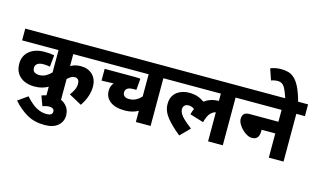

<svg xmlns="http://www.w3.org/2000/svg" viewBox="-125 -1283 3206 1939"><g transform="rotate(15 1478.5 -314.0)"><path d="M859 -499H535V-374Q558 -387 584 -394Q610 -401 643 -401Q718 -401 765 -355.5Q812 -310 812 -230Q812 -184 795.5 -132Q779 -80 741 -24L607 -97Q630 -127 644.5 -157.5Q659 -188 659 -219Q659 -252 645 -265Q631 -278 610 -278Q589 -278 569.5 -265.5Q550 -253 535 -238V0H381V-116Q349 -99 315.5 -90Q282 -81 239 -81Q180 -81 133.5 -101.5Q87 -122 60 -163Q33 -204 33 -265Q33 -348 92.5 -397Q152 -446 250 -446Q311 -446 352 -437L340 -315Q326 -318 309 -320Q292 -322 272 -322Q231 -322 209 -306.5Q187 -291 187 -263Q187 -228 209 -216.5Q231 -205 254 -205Q294 -205 326 -223Q358 -241 381 -266V-499H0V-622H859Z M332 -12Q362 -23 391 -29Q420 -35 452 -35Q533 -35 579.5 8.5Q626 52 626 120Q626 183 578 225.5Q530 268 438 268Q331 268 252 222Q173 176 108 101L209 30Q272 100 323.5 128Q375 156 430 156Q491 156 491 115Q491 94 476.5 85Q462 76 439 76Q422 76 404 80Q386 84 370 90Z M1567 -499H1477V0H1323V-117Q1292 -100 1258 -91.5Q1224 -83 1181 -83Q1084 -83 1030 -124Q976 -165 976 -235Q976 -288 1007 -318L880 -314V-437H1196Q1212 -437 1229.5 -436Q1247 -435 1254 -434L1244 -315H1217Q1169 -315 1149.5 -300Q1130 -285 1130 -259Q1130 -235 1146.5 -220.5Q1163 -206 1194 -206Q1237 -206 1268.5 -223.5Q1300 -241 1323 -268V-499H844V-622H1567Z M1552 -499V-622H2322V-499H2232V0H2078V-303Q2052 -300 2024.5 -272Q1997 -244 1979 -174L1835 -218Q1843 -251 1856 -279Q1843 -288 1828.5 -294Q1814 -300 1796 -300Q1769 -300 1754 -285.5Q1739 -271 1739 -247Q1739 -224 1751.5 -201Q1764 -178 1794.5 -149Q1825 -120 1878 -80L1781 18Q1686 -58 1635.5 -123Q1585 -188 1585 -259Q1585 -306 1602 -338Q1619 -370 1646 -389Q1673 -408 1704 -416.5Q1735 -425 1765 -425Q1818 -425 1854.5 -413Q1891 -401 1929 -375Q1989 -421 2078 -423V-499Z M2308 -622H2957V-499H2867V0H2713V-253H2570V-238Q2570 -191 2551 -169.5Q2532 -148 2496 -148Q2470 -148 2442.5 -163Q2415 -178 2391 -202Q2367 -226 2352 -253.5Q2337 -281 2337 -306Q2337 -335 2352.5 -355Q2368 -375 2416 -375H2713V-499H2308Z M2720 -615Q2694 -697 2670.5 -734Q2647 -771 2601 -771Q2582 -771 2564 -767.5Q2546 -764 2533 -758L2493 -875Q2518 -885 2545.5 -890.5Q2573 -896 2605 -896Q2644 -896 2678.5 -886.5Q2713 -877 2744 -848.5Q2775 -820 2802.5 -764Q2830 -708 2855 -615Z"/></g></svg>

Font: Noto Sans ExtraBold
Style: Regular
Weight: 800
Designer: Monotype Design Team
Foundry: Monotype Imaging Inc.
Version: Version 2.007